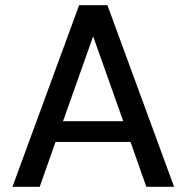

<svg xmlns="http://www.w3.org/2000/svg" viewBox="-20 -720 718 740"><path d="M28 0 285 -700H394L651 0H544L483 -173H194L133 0ZM339 -580 223 -253H455Z"/></svg>

Font: AWOL-DM Medium
Style: Regular
Weight: 500
Designer: Colophon Foundry, Jonny Pinhorn, Mikhail Sharanda
Foundry: Colophon Foundry
Version: Version 1.000;Glyphs 3.2.3 (3260)